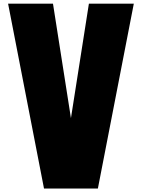

<svg xmlns="http://www.w3.org/2000/svg" viewBox="-20 -997 787 1065"><path d="M273.9 -976.6 373.5 -341.8 473.1 -976.6H722.2L522.9 48.8H224.1L24.9 -976.6Z"/></svg>

Font: Wilelessous
Style: Regular
Weight: 400
Designer: Kristopher Martin
Foundry: Kristopher Martin
Version: Version 1.0; ttfautohint (v1.8.4.7-5d5b)